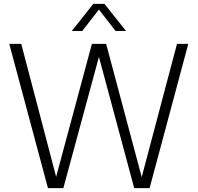

<svg xmlns="http://www.w3.org/2000/svg" viewBox="-20 -965 1014 985"><path d="M888 -740H946L747.5 0H668.5L487.5 -673L305 0H226L27.5 -740H89L268 -58L451.5 -740H524.5L707 -56.5ZM626.5 -806H573L487.5 -916L402 -806H348.5L458.5 -945H516Z"/></svg>

Font: Encode Sans Semi Condensed Light
Style: Regular
Weight: 300
Width: 4
Designer: Multiple Designers
Foundry: Impallari Type
Version: Version 2.000